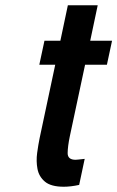

<svg xmlns="http://www.w3.org/2000/svg" viewBox="-20 -702 446 730"><path d="M222.5 8Q249 8 281 1L302 -98Q288 -96.5 279.5 -95.5Q271 -94.5 267.5 -94.5Q237 -94.5 237.2 -120Q237.5 -145.5 245.5 -184L303.5 -456H386.5L406 -547H323L351.5 -682H238L209.5 -547H149L129.5 -456H190L130.5 -176Q125.5 -151.5 121.2 -120.2Q117 -89 122.5 -59.8Q128 -30.5 151 -11.2Q174 8 222.5 8Z"/></svg>

Font: League Gothic SemiExpanded Italic
Style: Regular
Weight: 400
Width: 6
Designer: The League of Moveable Type
Version: Version 1.600; ttfautohint (v1.8.3)